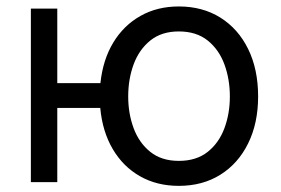

<svg xmlns="http://www.w3.org/2000/svg" viewBox="-20 -573 883 604"><path d="M77.1 0V-545.9H160.2V-311.5H295.9Q303.7 -385.3 336.4 -439.2Q369.1 -493.2 421.9 -522.9Q474.6 -552.7 542.5 -552.7Q617.2 -552.7 673.3 -517.6Q729.5 -482.4 760.7 -418.7Q792 -355 792 -269.5Q792 -185.5 760.7 -122.1Q729.5 -58.6 673.3 -23.4Q617.2 11.7 542.5 11.7Q473.6 11.7 420.4 -18.6Q367.2 -48.8 334.7 -104Q302.2 -159.2 295.4 -233.4H160.2V0ZM542.5 -66.9Q597.7 -66.9 633.3 -95.2Q668.9 -123.5 686 -169.7Q703.1 -215.8 703.1 -269.5Q703.1 -323.7 686 -370.4Q668.9 -417 633.3 -445.6Q597.7 -474.1 542.5 -474.1Q488.3 -474.1 452.9 -445.6Q417.5 -417 400.4 -370.6Q383.3 -324.2 383.3 -269.5Q383.3 -215.8 400.4 -169.7Q417.5 -123.5 452.9 -95.2Q488.3 -66.9 542.5 -66.9Z"/></svg>

Font: Inter
Style: Regular
Weight: 400
Designer: Rasmus Andersson
Foundry: rsms
Version: Version 4.001;git-9221beed3